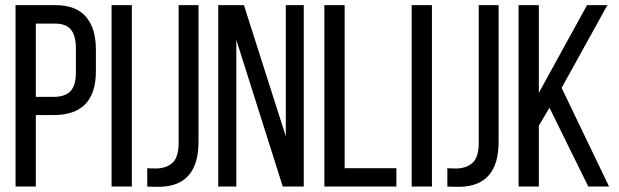

<svg xmlns="http://www.w3.org/2000/svg" viewBox="-20 -720 2390 741"><path d="M40 0V-700.2H192.9Q272.9 -700.2 311.5 -655.5Q350.1 -610.8 350.1 -528.8V-444.8Q350.1 -275.9 187 -275.9H118.2V0ZM118.2 -346.2H187Q231.4 -346.2 252.2 -368.4Q272.9 -390.6 272.9 -439.9V-533.2Q272.9 -582 253.9 -605.5Q234.9 -628.9 192.9 -628.9H118.2Z M410.6 0V-700.2H488.8V0Z M548.3 0V-70.8Q561.5 -69.8 587.4 -69.8Q627.9 -72.3 648.7 -94.7Q669.4 -117.2 669.4 -168V-700.2H746.1V-172.9Q746.1 -2.4 597.2 1Q557.1 1 548.3 0Z M822.3 0V-700.2H921.4L1083 -193.8V-700.2H1152.3V0H1071.3L892.1 -565.9V0Z M1231.9 0V-700.2H1310.1V-70.8H1509.8V0Z M1568.8 0V-700.2H1647V0Z M1706.5 0V-70.8Q1719.7 -69.8 1745.6 -69.8Q1786.1 -72.3 1806.9 -94.7Q1827.6 -117.2 1827.6 -168V-700.2H1904.3V-172.9Q1904.3 -2.4 1755.4 1Q1715.3 1 1706.5 0Z M1981.4 0V-700.2H2059.6V-361.8L2245.6 -700.2H2324.2L2147.5 -380.9L2330.6 0H2250.5L2100.6 -304.2L2059.6 -234.9V0Z"/></svg>

Font: Bebas Neue Regular
Style: Regular
Weight: 400
Designer: Ryoichi Tsunekawa
Foundry: Ryoichi Tsunekawa
Version: Version 001.003